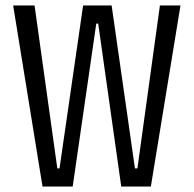

<svg xmlns="http://www.w3.org/2000/svg" viewBox="-20 -680 706 700"><path d="M135 0 28 -660H106L189 -66H197L283 -660H387L472 -66H481L563 -660H638L530 0H422L338 -594H331L245 0Z"/></svg>

Font: Bricolage Grotesque Condensed Light
Style: Regular
Weight: 300
Width: 3
Designer: Mathieu Triay
Foundry: Atelier Triay
Version: Version 1.000;gftools[0.9.30]